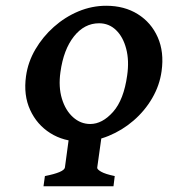

<svg xmlns="http://www.w3.org/2000/svg" viewBox="-20 -650 595 670"><path d="M543.9 -401.9Q537.1 -352.1 511.2 -307.6Q485.4 -263.2 446 -229.2Q406.7 -195.3 359.1 -175.8Q311.5 -156.2 261.7 -156.2Q202.1 -156.2 155.5 -185.5Q108.9 -214.8 85.2 -266.4Q61.5 -317.9 70.8 -384.3Q77.6 -433.6 103.5 -477.8Q129.4 -522 168.2 -556.4Q207 -590.8 253.9 -610.4Q300.8 -629.9 350.6 -629.9Q414.1 -629.9 460.9 -600.6Q507.8 -571.3 530.5 -519.8Q553.2 -468.3 543.9 -401.9ZM423.8 -387.2Q431.2 -438.5 420.4 -479.7Q409.7 -521 385 -544.9Q360.4 -568.8 325.7 -568.8Q274.4 -568.8 238 -522.9Q201.7 -477.1 190.9 -398.4Q183.6 -346.7 196 -305.7Q208.5 -264.6 234.9 -241Q261.2 -217.3 294.9 -217.3Q336.9 -217.3 374.5 -259.5Q412.1 -301.8 423.8 -387.2ZM221.7 -177.7Q225.6 -188.5 242.9 -193.8Q260.3 -199.2 281.2 -199.2Q302.2 -199.2 318.1 -193.8Q334 -188.5 335 -177.7L319.3 -65.4Q317.9 -59.6 332.5 -51Q347.2 -42.5 380.4 -35.6L376 0H131.8L136.7 -35.6Q203.6 -48.8 206.5 -65.4Z"/></svg>

Font: Gentium Plus
Style: Bold Italic
Weight: 700
Italic angle: -8°
Designer: Victor Gaultney, Annie Olsen, Iska Routamaa, Becca Hirsbrunner
Foundry: SIL International
Version: Version 6.101